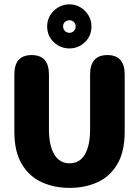

<svg xmlns="http://www.w3.org/2000/svg" viewBox="-20 -880 659 910"><path d="M310 10.5Q238 10.5 178.8 -16Q119.5 -42.5 83.8 -101.5Q48 -160.5 48 -257V-527Q48 -619 130 -619Q212 -619 212 -527V-266Q212 -191 237 -148.5Q262 -106 310 -106Q358 -106 382.5 -148.5Q407 -191 407 -266V-527Q407 -619 489 -619Q571 -619 571 -527V-257Q571 -160.5 535.8 -101.5Q500.5 -42.5 441.5 -16Q382.5 10.5 310 10.5ZM309.5 -650.5Q266 -650.5 234.8 -680.2Q203.5 -710 203.5 -755.5Q203.5 -784 217.8 -807.5Q232 -831 256.2 -845.2Q280.5 -859.5 309.5 -859.5Q337.5 -859.5 361.2 -845.2Q385 -831 399.2 -807.5Q413.5 -784 413.5 -755.5Q413.5 -710 382.5 -680.2Q351.5 -650.5 309.5 -650.5ZM309.5 -724.5Q321.5 -724.5 330 -733.2Q338.5 -742 338.5 -756Q338.5 -767.5 330 -775.8Q321.5 -784 309.5 -784Q296 -784 287.5 -775.8Q279 -767.5 279 -756Q279 -742 287.5 -733.2Q296 -724.5 309.5 -724.5Z"/></svg>

Font: Sono ExtraLight Monospace
Style: Bold
Weight: 700
Version: Version 2.112